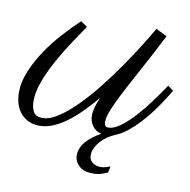

<svg xmlns="http://www.w3.org/2000/svg" viewBox="-91 -414 604 609"><g transform="rotate(10 211.0 -109.5)"><path d="M293 122.6Q285.2 126 274.2 129.9Q263.2 133.8 246.6 133.8Q216.3 133.8 201.2 119.4Q186 105 186 85Q186 71.8 191.7 60.1Q197.3 48.3 206.5 38.3Q215.8 28.3 227.3 20Q238.8 11.7 250.5 5.4Q231.9 0.5 221.7 -13.9Q211.4 -28.3 211.4 -46.4Q211.4 -59.1 215.6 -74.2Q219.7 -89.4 227.5 -106.4Q205.1 -80.1 183.1 -57.9Q161.1 -35.6 139.4 -19.8Q117.7 -3.9 96.2 5.1Q74.7 14.2 52.7 14.2Q34.2 14.2 19.3 7.6Q4.4 1 -6.6 -11Q-17.6 -22.9 -23.4 -40.3Q-29.3 -57.6 -29.3 -79.1Q-29.3 -112.8 -14.4 -148.4Q0.5 -184.1 23.2 -217.8Q45.9 -251.5 73.5 -281.7Q101.1 -312 126 -335.4L147 -320.8Q129.4 -294.9 107.7 -262.2Q85.9 -229.5 66.7 -194.6Q47.4 -159.7 34.2 -124.8Q21 -89.8 21 -60.1Q21 -40 28.6 -25.9Q36.1 -11.7 57.6 -11.7Q81.1 -11.7 109.1 -30.3Q137.2 -48.8 166.7 -78.6Q196.3 -108.4 225.8 -145.8Q255.4 -183.1 281.7 -221.2Q308.1 -259.3 329.8 -293.9Q351.6 -328.6 365.2 -353L400.9 -335.4Q372.6 -279.8 346.4 -231.7Q320.3 -183.6 300 -145.3Q279.8 -106.9 267.8 -78.6Q255.9 -50.3 255.9 -33.7Q255.9 -26.9 258.8 -22.5Q261.7 -18.1 268.1 -18.1Q286.1 -17.6 307.9 -33.7Q329.6 -49.8 351.8 -74.2Q374 -98.6 395.3 -127.7Q416.5 -156.7 433.6 -182.1L451.2 -168.5Q448.7 -164.1 441.2 -151.9Q433.6 -139.6 422.6 -123.3Q411.6 -106.9 397.2 -88.1Q382.8 -69.3 366.2 -52Q349.6 -34.7 331.3 -20.3Q313 -5.9 293.9 1.5Q283.2 5.9 271.7 13.4Q260.3 21 251 31Q241.7 41 235.6 53Q229.5 64.9 229.5 77.6Q229.5 93.3 240.7 101.3Q252 109.4 266.1 109.4Q276.4 109.4 285.2 106.4Q293.9 103.5 297.9 102.1L293 122.6Z"/></g></svg>

Font: Parisienne
Style: Regular
Weight: 400
Designer: Astigmatic (AOETI)
Foundry: Astigmatic (AOETI)
Version: Version 1.000